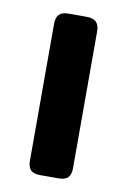

<svg xmlns="http://www.w3.org/2000/svg" viewBox="-63 -521 372 562"><g transform="rotate(10 123.0 -240.0)"><path d="M59 -36V-443Q59 -462 67.5 -471Q76 -480 96 -480H149Q169 -480 178 -471Q187 -462 187 -443V-36Q187 -18 178.5 -9Q170 0 149 0H96Q76 0 67.5 -9Q59 -18 59 -36Z"/></g></svg>

Font: Mitr
Style: Regular
Weight: 400
Designer: Thanarat Vachiruckul
Foundry: Cadson Demak
Version: Version 1.003